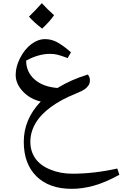

<svg xmlns="http://www.w3.org/2000/svg" viewBox="-20 -866 782 1226"><path d="M438 339.8Q293.9 339.8 212.9 260Q131.8 180.2 131.8 39.1Q131.8 -104.5 240.2 -217.8Q172.9 -232.9 126.5 -281.7Q80.1 -330.6 80.1 -388.2Q80.1 -439.9 108.4 -495.6Q136.7 -551.3 179.4 -583.7Q222.2 -616.2 268.1 -616.2Q308.1 -616.2 344.2 -596.9Q380.4 -577.6 433.1 -532.2L412.1 -495.1Q365.2 -512.7 344.5 -517.3Q323.7 -522 297.9 -522Q226.1 -522 147 -479Q147 -406.7 200.4 -359.1Q253.9 -311.5 347.2 -304.2Q435.5 -358.4 541 -390.1Q554.2 -373.5 554.2 -353Q554.2 -334.5 544.9 -320.6Q535.6 -306.6 520.3 -295.9Q504.9 -285.2 463.9 -268.1Q371.6 -231.4 304.9 -182.6Q238.3 -133.8 206.1 -77.6Q173.8 -21.5 173.8 39.1Q173.8 100.1 205.6 145.5Q237.3 190.9 301.8 217Q366.2 243.2 440.9 243.2Q581.1 243.2 729 210L742.2 250Q652.3 299.3 579.1 319.6Q505.9 339.8 438 339.8ZM325.2 -769Q300.3 -731.4 249 -683.1Q196.8 -723.6 165 -759.8Q214.8 -808.6 247.1 -845.7Q285.6 -803.7 325.2 -769Z"/></svg>

Font: Droid Arabic Naskh
Style: Regular
Weight: 400
Designer: Pascal Zoghbi
Foundry: Ascender Corporation
Version: Version 1.00